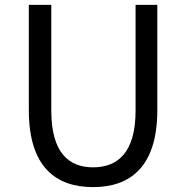

<svg xmlns="http://www.w3.org/2000/svg" viewBox="-20 -753 761 786"><path d="M361 13C510 13 624 -67 624 -302V-733H535V-300C535 -124 458 -68 361 -68C265 -68 190 -124 190 -300V-733H98V-302C98 -67 211 13 361 13Z"/></svg>

Font: Noto Sans HK
Style: Regular
Weight: 400
Designer: Ryoko NISHIZUKA 西塚涼子 (kana, bopomofo & ideographs); Paul D. Hunt (Latin, Greek & Cyrillic); Sandoll Communications 산돌커뮤니
Foundry: Adobe
Version: Version 2.004;hotconv 1.0.118;makeotfexe 2.5.65603